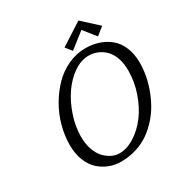

<svg xmlns="http://www.w3.org/2000/svg" viewBox="-201 -1030 1130 1189"><g transform="rotate(-30 364.0 -435.0)"><path d="M97.2 0ZM640.1 -778.3 585 -733.9 516.1 -820.3 406.2 -733.9 371.1 -778.3 529.3 -879.9ZM321.8 9.8Q278.8 9.8 239.5 -5.4Q200.2 -20.5 167.7 -49.8Q135.3 -79.1 116.2 -127.9Q97.2 -176.8 97.2 -238.8Q97.2 -304.7 115.5 -372.6Q133.8 -440.4 168.7 -500.5Q203.6 -560.5 249.5 -607.7Q295.4 -654.8 355.2 -682.4Q415 -710 479 -710Q531.2 -710 575.7 -694.8Q620.1 -679.7 654.5 -650.4Q689 -621.1 708.5 -573Q728 -524.9 728 -462.9Q728 -421.4 720.2 -377Q712.4 -332.5 695.8 -286.1Q679.2 -239.7 655.5 -197Q631.8 -154.3 597.9 -116.5Q564 -78.6 523.7 -50.5Q483.4 -22.5 431.4 -6.3Q379.4 9.8 321.8 9.8ZM473.1 -660.2Q419.9 -660.2 366.5 -623.3Q313 -586.4 273.2 -528.3Q233.4 -470.2 208.3 -395.3Q183.1 -320.3 183.1 -248Q183.1 -195.8 198 -154.3Q212.9 -112.8 236.6 -88.9Q260.3 -64.9 286.6 -52.5Q313 -40 338.9 -40Q393.6 -40 448.5 -75Q503.4 -109.9 545.9 -166.5Q588.4 -223.1 615.2 -300.5Q642.1 -377.9 642.1 -458Q642.1 -509.3 627.9 -549.1Q613.8 -588.9 589.6 -612.5Q565.4 -636.2 535.9 -648.2Q506.3 -660.2 473.1 -660.2Z"/></g></svg>

Font: Pfennig
Style: Italic
Weight: 500
Italic angle: -13°
Version: Version 20120410 ; ttfautohint (v0.8)